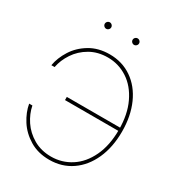

<svg xmlns="http://www.w3.org/2000/svg" viewBox="-212 -1039 1085 1179"><g transform="rotate(30 330.0 -449.5)"><path d="M39.1 -227.5H62Q72.3 -174.3 105 -125.2Q137.7 -76.2 192.1 -44.4Q246.6 -12.7 317.4 -12.7Q393.6 -12.7 457.3 -53.5Q521 -94.2 558.8 -173.6Q596.7 -252.9 596.7 -363.3Q596.7 -472.7 558.8 -552.2Q521 -631.8 457.3 -673.3Q393.6 -714.8 317.4 -714.8Q246.1 -714.8 191.9 -683.3Q137.7 -651.9 105 -602.5Q72.3 -553.2 62 -500H39.1Q48.8 -556.2 83.3 -610.8Q117.7 -665.5 177.5 -701.4Q237.3 -737.3 317.4 -737.3Q406.2 -737.3 474.6 -690.4Q543 -643.6 581.1 -558.6Q619.1 -473.6 619.1 -363.3Q619.1 -253.4 581.1 -168.7Q543 -84 474.6 -37.1Q406.2 9.8 317.4 9.8Q237.3 9.8 177.7 -26.4Q118.2 -62.5 83.5 -116.9Q48.8 -171.4 39.1 -227.5ZM218.8 -378.9H606.4V-356.4H218.8ZM393.1 -884.8Q393.1 -891.1 396.2 -896.2Q399.4 -901.4 404.5 -904.5Q409.7 -907.7 416 -907.7Q422.4 -907.7 427.5 -904.5Q432.6 -901.4 435.8 -896.2Q439 -891.1 439 -884.8Q439 -878.4 435.8 -873.3Q432.6 -868.2 427.5 -865Q422.4 -861.8 416 -861.8Q409.7 -861.8 404.5 -865Q399.4 -868.2 396.2 -873.3Q393.1 -878.4 393.1 -884.8ZM195.8 -884.8Q195.8 -891.1 199 -896.2Q202.1 -901.4 207.3 -904.5Q212.4 -907.7 218.8 -907.7Q225.1 -907.7 230.2 -904.5Q235.4 -901.4 238.5 -896.2Q241.7 -891.1 241.7 -884.8Q241.7 -878.4 238.5 -873.3Q235.4 -868.2 230.2 -865Q225.1 -861.8 218.8 -861.8Q212.4 -861.8 207.3 -865Q202.1 -868.2 199 -873.3Q195.8 -878.4 195.8 -884.8Z"/></g></svg>

Font: Intratopia Thin
Style: Regular
Weight: 100
Designer: Rasmus Andersson
Foundry: rsms
Version: Version 3.000;Glyphs 3.2.3 (3260)